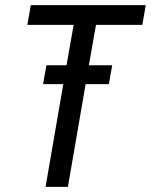

<svg xmlns="http://www.w3.org/2000/svg" viewBox="-20 -731 590 751"><path d="M314.9 -401.9H405.8L418.9 -475.6H327.6L355.5 -633.8H536.6L550.3 -710.9H100.6L86.9 -633.8H268.1L240.2 -475.6H161.6L148.4 -401.9H227.5L158.2 0H245.6Z"/></svg>

Font: Roboto Condensed
Style: Italic
Weight: 400
Designer: Google
Version: Version 1.000;PS 001.000;hotconv 1.0.88;makeotf.lib2.5.64775